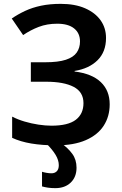

<svg xmlns="http://www.w3.org/2000/svg" viewBox="-20 -744 634 996"><path d="M285 113Q285 87 268.5 59.5Q252 32 220 0H299Q333 24 355 54Q377 84 377 126Q377 174 347 203Q317 232 267 232Q246 232 229 229.5Q212 227 198 223V147Q207 150 221 152.5Q235 155 247 155Q264 155 274.5 144.5Q285 134 285 113ZM530 -547Q530 -475 486 -431.5Q442 -388 367 -376V-373Q457 -362 503 -318Q549 -274 549 -203Q549 -140 518 -92Q487 -44 425 -17Q363 10 272 10Q199 10 142.5 0.5Q86 -9 43 -29V-139Q72 -124 107.5 -113.5Q143 -103 179.5 -97.5Q216 -92 247 -92Q333 -92 373 -122.5Q413 -153 413 -209Q413 -267 362 -293.5Q311 -320 220 -320H140V-421H214Q282 -421 321.5 -434Q361 -447 378 -471.5Q395 -496 395 -529Q395 -572 364.5 -596.5Q334 -621 277 -621Q224 -621 181 -604.5Q138 -588 100 -562L41 -648Q73 -670 110.5 -687.5Q148 -705 193.5 -714.5Q239 -724 295 -724Q369 -724 421.5 -701Q474 -678 502 -638.5Q530 -599 530 -547Z"/></svg>

Font: Noto Sans Display SemiBold
Style: Regular
Weight: 600
Designer: Monotype Design Team
Foundry: Monotype Imaging Inc.
Version: Version 2.003